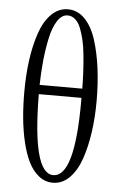

<svg xmlns="http://www.w3.org/2000/svg" viewBox="-53 -763 511 812"><g transform="rotate(5 202.5 -357.0)"><path d="M202.1 11.2Q168.9 11.2 142.6 -9.8Q116.2 -30.8 98.9 -65.7Q81.5 -100.6 70.1 -149.2Q58.6 -197.8 53.7 -250.2Q48.8 -302.7 48.8 -360.8Q48.8 -433.6 57.6 -497.1Q66.4 -560.5 84.2 -612.5Q102.1 -664.6 132.6 -694.8Q163.1 -725.1 203.1 -725.1Q244.1 -725.1 274.9 -693.1Q305.7 -661.1 323 -606.2Q340.3 -551.3 348.6 -486.8Q356.9 -422.4 356.9 -349.1Q356.9 -280.3 348.1 -217.8Q339.4 -155.3 321.5 -103Q303.7 -50.8 272.9 -19.8Q242.2 11.2 202.1 11.2ZM203.1 -699.2Q178.7 -699.2 160.2 -670.7Q141.6 -642.1 131.6 -594.7Q121.6 -547.4 116.7 -498Q111.8 -448.7 110.8 -396H292Q291.5 -435.1 289.8 -467Q288.1 -499 284.7 -535.6Q281.2 -572.3 274.9 -599.9Q268.6 -627.4 259.3 -650.9Q250 -674.3 235.6 -686.8Q221.2 -699.2 203.1 -699.2ZM201.2 -21Q292 -21 292 -344.2V-344.7V-345.2V-345.7V-346.2V-346.7V-347.2V-347.7V-348.1V-348.6V-349.1V-349.6V-350.1V-350.6V-351.1V-351.6V-352.1V-352.5V-356.9H110.8Q112.8 -21 201.2 -21Z"/></g></svg>

Font: Junicode SmCond Light
Style: Regular
Weight: 300
Width: 4
Designer: Peter S. Baker
Version: Version 2.206